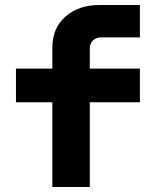

<svg xmlns="http://www.w3.org/2000/svg" viewBox="-20 -750 640 770"><path d="M190 0V-340H44V-475H190V-560Q190 -637 242.5 -683.5Q295 -730 380 -730H541V-600H385Q365 -600 352.5 -587.5Q340 -575 340 -555V-475H541V-340H340V0Z"/></svg>

Font: JetBrains Mono NL ExtraBold
Style: Regular
Weight: 800
Designer: Philipp Nurullin, Konstantin Bulenkov
Foundry: JetBrains
Version: Version 2.304; ttfautohint (v1.8.4.7-5d5b)